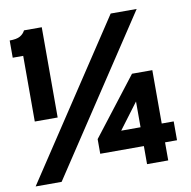

<svg xmlns="http://www.w3.org/2000/svg" viewBox="-81 -792 881 884"><g transform="rotate(-10 360.0 -350.0)"><path d="M63 -283V-590H14V-670.5Q47 -670.5 63 -679.8Q79 -689 87 -705H170V-283ZM15 12 493.5 -712H615L136.5 12ZM538 0V-84.5H334V-153L542 -422H637V-172.5H693V-84.5H637V0ZM447.5 -172.5H538V-293Z"/></g></svg>

Font: Undotted
Style: Bold
Weight: 700
Designer: Delve Withrington, Dave Bailey, Thomas Jockin
Foundry: Delve Fonts LLC
Version: Version 4.000